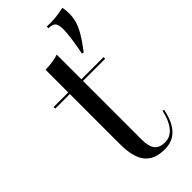

<svg xmlns="http://www.w3.org/2000/svg" viewBox="-222 -701 750 750"><g transform="rotate(-45 153.5 -326.0)"><path d="M239.5 -480.6 231.5 -482.3Q240.3 -527.4 244 -556.5Q247.6 -585.5 247.6 -600Q247.6 -625 239.9 -634.7Q232.3 -644.4 208.9 -645.2V-654Q236.3 -653.2 257.7 -655.2Q279 -657.3 303.2 -662.9Q304.8 -659.7 306 -649.6Q307.3 -639.5 307.3 -627.4Q307.3 -607.3 301.6 -586.7Q296 -566.1 281 -540.7Q266.1 -515.3 239.5 -480.6ZM196 11.3Q139.5 11.3 112.9 -21.8Q86.3 -54.8 86.3 -127.4V-206.5H158.9V-78.2Q158.9 -41.9 172.6 -24.6Q186.3 -7.3 216.1 -7.3Q246 -7.3 266.5 -32.7Q287.1 -58.1 296 -101.6L303.2 -100Q291.9 -44.4 265.7 -16.5Q239.5 11.3 196 11.3ZM86.3 -206.5V-537.9Q108.1 -538.7 126.2 -541.5Q144.4 -544.4 158.9 -549.2V-206.5ZM5.6 -404V-412.9H281.5V-404Z"/></g></svg>

Font: Playfair 144pt SemiCondensed Light
Style: Regular
Weight: 300
Width: 4
Designer: Claus Eggers Sørensen
Foundry: Claus Eggers Sørensen
Version: Version 2.203